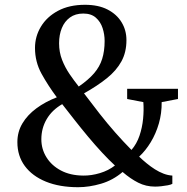

<svg xmlns="http://www.w3.org/2000/svg" viewBox="-20 -772 781 801"><path d="M722.5 -401.5V-359L654.5 -346Q655 -299.5 642.8 -257Q630.5 -214.5 609 -179Q587.5 -143.5 560.5 -118.5Q575 -104.5 591.8 -90.8Q608.5 -77 626.2 -65.8Q644 -54.5 662.5 -47.5Q681 -40.5 699 -39.5V-5Q693 -1.5 680 1Q667 3.5 652.5 5Q638 6.5 627 6.5Q589 6.5 556.8 -9.8Q524.5 -26 491.5 -54.5Q451 -20 401.5 -5.5Q352 9 306 9Q228.5 9 171.5 -14.2Q114.5 -37.5 83.5 -79.5Q52.5 -121.5 52.5 -179Q52.5 -222 73.5 -257.2Q94.5 -292.5 131.8 -320Q169 -347.5 217 -366Q180.5 -415 153.2 -464.5Q126 -514 126 -572Q126 -620 150.8 -661Q175.5 -702 222.2 -727Q269 -752 334.5 -752Q390.5 -752 428.8 -732.2Q467 -712.5 487.2 -679.2Q507.5 -646 507.5 -604.5Q507.5 -554 486.5 -515.8Q465.5 -477.5 426 -445.8Q386.5 -414 330.5 -382.5Q363.5 -338.5 395.5 -297.8Q427.5 -257 460.5 -219.5Q493.5 -182 528.5 -146.5Q550.5 -172 562 -206Q573.5 -240 577 -276.5Q580.5 -313 578 -346L510.5 -359V-401.5ZM226.5 -591.5Q226.5 -554 239 -522.2Q251.5 -490.5 270.2 -463Q289 -435.5 308.5 -411Q348.5 -438.5 372.2 -466Q396 -493.5 406.2 -526.2Q416.5 -559 416.5 -601Q416.5 -628.5 408 -654.8Q399.5 -681 380 -698.2Q360.5 -715.5 327.5 -715.5Q294.5 -715.5 272 -699.2Q249.5 -683 238 -655Q226.5 -627 226.5 -591.5ZM327 -39.5Q361 -39 396.8 -49.8Q432.5 -60.5 459.5 -81.5Q434 -105 405.5 -135.8Q377 -166.5 348 -201.2Q319 -236 291.5 -271Q264 -306 239.5 -337.5Q197 -313 174.8 -275Q152.5 -237 152.5 -191Q152.5 -150 173.8 -115.8Q195 -81.5 234 -60.8Q273 -40 327 -39.5Z"/></svg>

Font: Merriweather 72pt
Style: Regular
Weight: 400
Version: Version 2.100